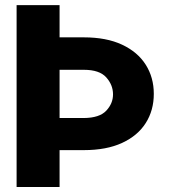

<svg xmlns="http://www.w3.org/2000/svg" viewBox="-20 -748 702 768"><path d="M46.4 -727.5H218.3V-598.6H315.4Q405.8 -598.6 468.3 -569.3Q530.8 -540 563 -489Q595.2 -438 595.2 -372.6Q595.2 -306.6 563 -255.9Q530.8 -205.1 468.3 -176.3Q405.8 -147.5 315.4 -147.5H218.3V0H46.4ZM218.3 -275.9H315.4Q377.9 -276.4 405 -305.2Q432.1 -334 432.1 -370.6Q432.1 -408.2 405 -438.5Q377.9 -468.8 315.4 -468.8H218.3Z"/></svg>

Font: Inter Display ExtraBold
Style: Regular
Weight: 800
Designer: Rasmus Andersson
Foundry: rsms
Version: Version 4.000;git-a52131595